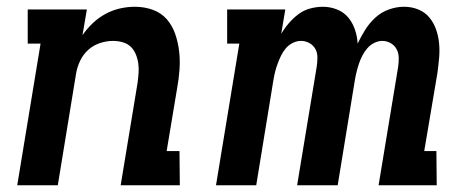

<svg xmlns="http://www.w3.org/2000/svg" viewBox="-20 -548 1390 568"><path d="M31 0 100 -419H62V-520H237L224 -444Q238 -464 255 -480Q272 -496 292.5 -507Q313 -518 335 -523Q357 -528 379 -528Q407 -528 432 -519Q457 -510 473.5 -491Q490 -472 498.5 -447Q507 -422 510 -395.5Q513 -369 511 -341.5Q509 -314 504 -287L473 -101H511L512 0H337L387 -303Q389 -318 390 -332.5Q391 -347 389 -361Q387 -375 381.5 -388Q376 -401 366.5 -410Q357 -419 343 -423Q329 -427 315 -427Q295 -427 275.5 -420.5Q256 -414 241 -400.5Q226 -387 217 -368Q208 -349 205 -330L151 0Z M619 0 688 -419H652V-520H824L812 -448Q822 -465 835 -480Q848 -495 863.5 -506.5Q879 -518 898 -523Q917 -528 935 -528Q957 -528 977 -520Q997 -512 1010 -496.5Q1023 -481 1030 -460.5Q1037 -440 1038 -419Q1048 -440 1060.5 -460Q1073 -480 1090.5 -496Q1108 -512 1130.5 -520Q1153 -528 1175 -528Q1198 -528 1217.5 -520Q1237 -512 1250 -496.5Q1263 -481 1270 -461Q1277 -441 1279 -419.5Q1281 -398 1279 -376Q1277 -354 1274 -332L1235 -101H1271L1272 0H1100L1158 -351Q1160 -365 1159.5 -378.5Q1159 -392 1153 -403Q1147 -414 1135.5 -420.5Q1124 -427 1111 -427Q1099 -427 1087 -421Q1075 -415 1066.5 -405Q1058 -395 1052 -383.5Q1046 -372 1042 -360Q1038 -348 1035 -336Q1032 -324 1030 -312L979 0H859L917 -351Q919 -365 919 -378.5Q919 -392 913 -403Q907 -414 895.5 -420.5Q884 -427 870 -427Q858 -427 846 -421Q834 -415 825.5 -405Q817 -395 811.5 -383.5Q806 -372 801.5 -360Q797 -348 794 -336Q791 -324 789 -312L738 0Z"/></svg>

Font: Iosevka Etoile
Style: Bold Italic
Weight: 700
Italic angle: -9°
Designer: Belleve Invis
Foundry: Belleve Invis
Version: Version 28.1.0; ttfautohint (v1.8.4)